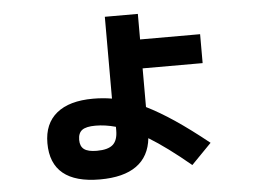

<svg xmlns="http://www.w3.org/2000/svg" viewBox="-48 -676 1035 775"><g transform="rotate(-5 469.0 -289.0)"><path d="M127.9 -127Q127.9 -206.1 179.2 -248Q230.5 -290 327.1 -290Q366.7 -290 403.3 -283.7V-615.2H537.1V-511.7H780.3V-394.5H537.1V-237.8Q589.4 -211.9 649.7 -171.4Q710 -130.9 784.2 -71.3L703.1 11.7Q608.4 -67.4 535.6 -111.8Q527.8 -38.1 475.3 -0.5Q422.9 37.1 327.1 37.1Q228 37.1 178 -3.9Q127.9 -44.9 127.9 -127ZM324.2 -79.1Q369.6 -79.1 389.4 -96.7Q409.2 -114.3 409.2 -154.3V-168.9Q366.7 -180.7 327.1 -180.7Q289.1 -180.7 272.9 -168.7Q256.8 -156.7 256.8 -128.9Q256.8 -103 272.7 -91.1Q288.6 -79.1 324.2 -79.1Z"/></g></svg>

Font: Pretendard ExtraBold
Style: Regular
Weight: 800
Designer: Base glyphs from Inter by Rasmus Andersson; Hangeul glyphs from Noto Sans CJK(Source Han Sans) by Jang Soo-young and Kan
Foundry: Kil Hyung-jin
Version: Version 1.309